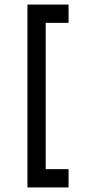

<svg xmlns="http://www.w3.org/2000/svg" viewBox="-20 -720 380 840"><path d="M280 20H180V-620H280V-700H100V100H280Z"/></svg>

Font: KetosagCBd
Style: Regular
Weight: 500
Designer: gluk
Foundry: gluk
Version: Version 00.0024